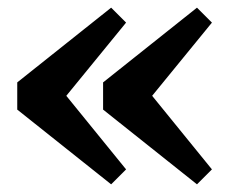

<svg xmlns="http://www.w3.org/2000/svg" viewBox="-20 -503 618 501"><path d="M309 -444 153 -253 309 -61 270 -22 25 -217V-288L270 -483ZM533 -444 377 -253 533 -61 494 -22 249 -217V-288L494 -483Z"/></svg>

Font: TypoPRO Source Serif Pro
Style: Regular
Weight: 900
Designer: Frank Grießhammer
Foundry: Adobe Systems Incorporated
Version: Version 1.017;PS 1.0;hotconv 1.0.79;makeotf.lib2.5.61930